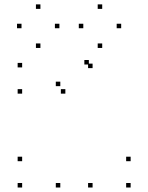

<svg xmlns="http://www.w3.org/2000/svg" viewBox="-20 -824 660 854"><path d="M391.8 -521V-541H371.8V-521ZM375.2 -537.1V-557.1H355.2V-537.1ZM78.5 -524.2V-544.2H58.5V-524.2ZM78.5 -407.5V-427.5H58.5V-407.5ZM270.7 -407.5V-427.5H250.7V-407.5ZM248.2 -440.8V-460.8H228.2V-440.8ZM248.2 10V-10H228.2V10ZM391.8 10V-10H371.8V10ZM561.1 10V-10H541.1V10ZM561.1 -107V-127H541.1V-107ZM78.5 -107V-127H58.5V-107ZM78.5 10V-10H58.5V10ZM244.2 -698.4V-718.4H224.2V-698.4ZM159.8 -784.5V-804.5H139.8V-784.5ZM75.7 -698.4V-718.4H55.7V-698.4ZM159.8 -610.7V-630.7H139.8V-610.7ZM519 -698.4V-718.4H499V-698.4ZM434.6 -784.5V-804.5H414.6V-784.5ZM350.5 -698.4V-718.4H330.5V-698.4ZM434.6 -610.7V-630.7H414.6V-610.7Z"/></svg>

Font: Monaspace Neon Dots Var
Style: Regular
Weight: 400
Designer: Riley Cran and the Lettermatic Team
Version: Version 1.100 (Monaspace Neon Dots)